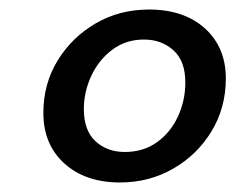

<svg xmlns="http://www.w3.org/2000/svg" viewBox="-20 -732 494 403"><path d="M232 -349Q159 -349 115 -389Q71 -429 71 -495Q71 -556 101 -605Q131 -654 181 -683Q231 -712 293 -712Q366 -712 410 -672.5Q454 -633 454 -567Q454 -506 424 -456.5Q394 -407 343.5 -378Q293 -349 232 -349ZM242 -413Q281 -413 309.5 -433.5Q338 -454 353.5 -487.5Q369 -521 369 -559Q369 -604 344 -626.5Q319 -649 282 -649Q244 -649 215.5 -627.5Q187 -606 171.5 -572.5Q156 -539 156 -503Q156 -458 180.5 -435.5Q205 -413 242 -413Z"/></svg>

Font: Ultramarine Medium
Style: Italic
Weight: 500
Italic angle: -10°
Designer: Colophon Foundry, Jonny Pinhorn
Foundry: Colophon Foundry
Version: Version 1.200; ttfautohint (v1.8.3)